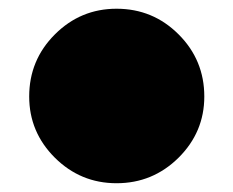

<svg xmlns="http://www.w3.org/2000/svg" viewBox="-20 -501 535 440"><path d="M46.9 -279.8Q46.9 -363.3 105.7 -422.1Q164.6 -481 247.1 -481Q330.6 -481 389.4 -422.1Q448.2 -363.3 448.2 -279.8Q448.2 -198.2 389.2 -139.6Q330.1 -81.1 247.1 -81.1Q164.6 -81.1 105.7 -139.6Q46.9 -198.2 46.9 -279.8Z"/></svg>

Font: Sporting Grotesque
Style: Gras
Weight: 700
Designer: Lucas LE BIHAN
Foundry: Lucas LE BIHAN
Version: Version 1.001